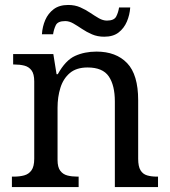

<svg xmlns="http://www.w3.org/2000/svg" viewBox="-20 -754 685 774"><path d="M28 0V-42H36Q59 -42 77.5 -47Q96 -52 107 -67.5Q118 -83 118 -114V-426Q118 -456 107 -470.5Q96 -485 78 -489.5Q60 -494 38 -494H33V-536H195L208 -455H213Q244 -511 282.5 -528.5Q321 -546 369 -546Q448 -546 492.5 -499.5Q537 -453 537 -350V-114Q537 -83 546.5 -67.5Q556 -52 573 -47Q590 -42 612 -42H617V0H443V-345Q443 -410 418.5 -446Q394 -482 333 -482Q288 -482 261.5 -459.5Q235 -437 223.5 -400Q212 -363 212 -320V-109Q212 -80 223 -65.5Q234 -51 252 -46.5Q270 -42 292 -42H297V0ZM400 -606Q373 -606 351 -615.5Q329 -625 310.5 -637.5Q292 -650 275.5 -659.5Q259 -669 243 -669Q213 -669 205 -652.5Q197 -636 194 -616H149Q151 -647 162.5 -673.5Q174 -700 196.5 -717Q219 -734 255 -734Q282 -734 303.5 -724.5Q325 -715 343.5 -702.5Q362 -690 378.5 -680.5Q395 -671 411 -671Q440 -671 448.5 -687.5Q457 -704 460 -724H505Q503 -694 491.5 -667Q480 -640 458 -623Q436 -606 400 -606Z"/></svg>

Font: Noto Serif Myanmar
Style: Regular
Weight: 400
Designer: Ben Mitchell and the Monotype Design Team
Foundry: Monotype Imaging Inc.
Version: Version 2.106